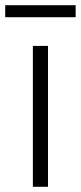

<svg xmlns="http://www.w3.org/2000/svg" viewBox="-27 -716 310 736"><path d="M263 -650V-696H-7V-650ZM99 0H157V-540H99Z"/></svg>

Font: Resamitz
Style: Regular
Weight: 500
Designer: gluk
Foundry: gluk
Version: Version 0.047